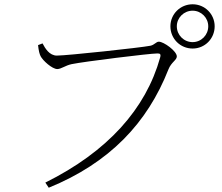

<svg xmlns="http://www.w3.org/2000/svg" viewBox="-20 -837 1040 898"><path d="M192 17 208 41C492 -75 669 -261 768 -513C781 -546 807 -556 807 -573C807 -598 746 -642 723 -642C710 -642 703 -627 683 -623C638 -614 293 -577 246 -577C211 -577 191 -611 179 -634L158 -626C161 -598 165 -584 170 -574C180 -554 224 -514 248 -514C266 -514 286 -531 315 -537C372 -549 681 -587 715 -587C727 -587 734 -586 729 -568C662 -328 484 -128 192 17ZM881 -610C938 -610 984 -656 984 -714C984 -771 938 -817 881 -817C823 -817 777 -771 777 -714C777 -656 823 -610 881 -610ZM881 -640C840 -640 807 -673 807 -714C807 -754 840 -787 881 -787C921 -787 954 -754 954 -714C954 -673 921 -640 881 -640Z"/></svg>

Font: Source Han Serif CN VF
Style: Regular
Weight: 250
Designer: Ryoko NISHIZUKA 西塚涼子 (kana & ideographs); Frank Grießhammer (Latin, Greek & Cyrillic); Wenlong ZHANG 张文龙 (bopomofo); San
Foundry: Adobe
Version: Version 2.002;hotconv 1.1.0;makeotfexe 2.6.0